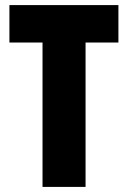

<svg xmlns="http://www.w3.org/2000/svg" viewBox="-20 -734 502 754"><path d="M316 0V-567H445V-714H17V-567H147V0Z"/></svg>

Font: Noto Sans Bengali ExtraCondensed Black
Style: Regular
Weight: 900
Width: 2
Designer: Joana Ranito - Universal Thirst; Jelle Bosma - Monotype Design Team
Foundry: Universal Thirst ehf.
Version: Version 3.000